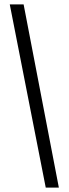

<svg xmlns="http://www.w3.org/2000/svg" viewBox="-20 -754 312 873"><path d="M247.6 99.1H188L24.4 -733.9H87.4Z"/></svg>

Font: Munson
Style: Italic
Weight: 400
Italic angle: -12°
Designer: Paul James MIller
Foundry: High-Logic / Made with FontCreator
Version: Version 2.10;May 5, 2019;FontCreator 11.5.0.2430 64-bit